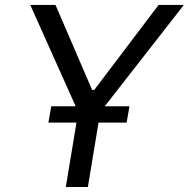

<svg xmlns="http://www.w3.org/2000/svg" viewBox="-20 -747 754 767"><path d="M100.9 -727.3 282.3 -322.4H184.7L173.3 -257.1H285.5L242.9 0H331L373.6 -257.1H485.8L497.2 -322.4H398.4L714.5 -727.3H613.6L356.5 -387.8H348L201.7 -727.3Z"/></svg>

Font: Magic Ui Pro
Style: Italic
Weight: 400
Italic angle: -9.39999°
Designer: Stefan Endress, Andreas Faust
Version: Version 1.000;FEAKit 1.0